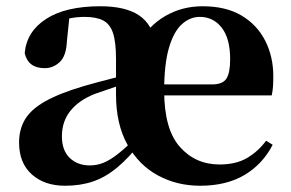

<svg xmlns="http://www.w3.org/2000/svg" viewBox="-20 -577 930 614"><path d="M188 17Q122 17 81.5 -19.5Q41 -56 41 -121Q41 -164 60.5 -196Q80 -228 125.5 -253.5Q171 -279 249 -302Q287 -313 338 -326Q389 -339 429 -349V-325Q389 -313 349.5 -299.5Q310 -286 284 -277Q233 -257 205.5 -223Q178 -189 178 -141Q178 -96 203 -72Q228 -48 267 -48Q290 -48 311 -56.5Q332 -65 357.5 -85Q383 -105 418 -140L435 -124H432Q393 -73 355 -41.5Q317 -10 277 3.5Q237 17 188 17ZM620 17Q546 17 485 -16Q424 -49 387.5 -114.5Q351 -180 351 -275V-388Q351 -442 341.5 -471Q332 -500 310 -511.5Q288 -523 250 -523Q225 -523 198.5 -517.5Q172 -512 135 -497L202 -523L194 -446Q192 -398 171 -378.5Q150 -359 123 -359Q70 -359 59 -407Q65 -476 127.5 -516.5Q190 -557 301 -557Q381 -557 424.5 -528Q468 -499 479 -434L423 -436Q454 -494 508 -525.5Q562 -557 628 -557Q702 -557 752 -527.5Q802 -498 828 -447Q854 -396 854 -333Q854 -314 853 -300Q852 -286 849 -272H413V-307H658Q692 -307 704 -325.5Q716 -344 716 -388Q716 -454 689 -488.5Q662 -523 619 -523Q587 -523 561 -499Q535 -475 520 -423Q505 -371 505 -287Q505 -164 555 -107.5Q605 -51 682 -51Q735 -51 770.5 -72Q806 -93 831 -127L852 -114Q820 -52 762 -17.5Q704 17 620 17Z"/></svg>

Font: Noto Serif SC ExtraLight ExtraBold
Style: Regular
Weight: 800
Version: Version 2.002-H1;hotconv 1.1.0;makeotfexe 2.6.0